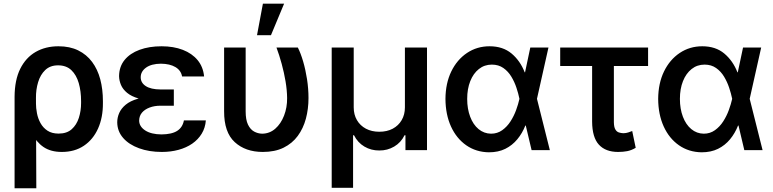

<svg xmlns="http://www.w3.org/2000/svg" viewBox="-20 -799 4117 1022"><path d="M57.6 203.1V-284.2Q58.1 -373 87.6 -432.6Q117.2 -492.2 169.7 -522.5Q222.2 -552.7 291 -552.7Q351.6 -552.7 396.2 -530.8Q440.9 -508.8 470.2 -469.5Q499.5 -430.2 513.7 -377Q527.8 -323.7 527.8 -260.3V-250.5Q528.3 -173.8 502 -115Q475.6 -56.2 426.5 -23.2Q377.4 9.8 309.1 9.8Q250 9.8 211.4 -16.6Q172.9 -43 149.2 -90.6Q125.5 -138.2 109.9 -202.1L171.4 -249Q171.4 -224.1 176.8 -196Q182.1 -168 195.8 -143.3Q209.5 -118.7 232.9 -103.3Q256.3 -87.9 292 -87.9Q335.4 -87.9 361.6 -111.1Q387.7 -134.3 399.7 -171.6Q411.6 -209 411.6 -250.5V-260.3Q411.6 -313.5 399.2 -356.7Q386.7 -399.9 359.9 -425.5Q333 -451.2 289.1 -451.2Q247.1 -451.2 220.9 -426.3Q194.8 -401.4 182.9 -361.6Q170.9 -321.8 171.4 -277.8L173.3 203.1Z M814 -285.2H905.3V-236.3H834.5Q802.2 -236.3 776.4 -226.6Q750.5 -216.8 735.8 -199.5Q721.2 -182.1 720.7 -157.7Q720.7 -126 752.4 -105Q784.2 -84 839.4 -83.5Q894.5 -84 923.3 -102.5Q952.1 -121.1 959 -158.2H1075.7Q1072.8 -118.7 1053.7 -87.4Q1034.7 -56.2 1003.2 -34.4Q971.7 -12.7 930.4 -1.5Q889.2 9.8 841.3 9.8Q773.9 9.8 720.2 -9.8Q666.5 -29.3 635.5 -64.7Q604.5 -100.1 604 -147.9Q604 -173.3 614.7 -197.8Q625.5 -222.2 649.4 -241.9Q673.3 -261.7 713.6 -273.4Q753.9 -285.2 814 -285.2ZM905.3 -263.2H814Q756.3 -263.2 717.8 -274.7Q679.2 -286.1 656.5 -304.9Q633.8 -323.7 624 -346.9Q614.3 -370.1 613.8 -393.6Q614.3 -444.3 643.1 -479.7Q671.9 -515.1 722.9 -533.9Q773.9 -552.7 840.3 -552.7Q903.8 -552.7 953.1 -533.7Q1002.4 -514.6 1032 -478.8Q1061.5 -442.9 1066.4 -392.1H949.2Q943.4 -424.3 913.8 -441.9Q884.3 -459.5 836.4 -460Q785.6 -459.5 757.3 -439Q729 -418.5 729 -387.7Q729 -358.4 755.9 -340.8Q782.7 -323.2 834.5 -322.8H905.3Z M1172.9 -545.9H1287.6V-206.1Q1287.6 -161.6 1300 -135.7Q1312.5 -109.9 1332.5 -98.9Q1352.5 -87.9 1375.5 -87.4Q1415.5 -87.9 1445.3 -114Q1475.1 -140.1 1491.9 -183.3Q1508.8 -226.6 1508.3 -277.3Q1507.8 -319.3 1500 -365.7Q1492.2 -412.1 1479.5 -458.7Q1466.8 -505.4 1451.7 -545.9H1565.4Q1580.6 -516.1 1593.5 -472.2Q1606.4 -428.2 1614.3 -377.4Q1622.1 -326.7 1622.1 -277.3Q1622.1 -219.2 1608.2 -167.2Q1594.2 -115.2 1564.9 -75.4Q1535.6 -35.6 1489.5 -12.9Q1443.4 9.8 1378.9 9.8Q1286.6 9.8 1229.5 -42.5Q1172.4 -94.7 1172.9 -207.5ZM1348.1 -611.8 1379.4 -779.3H1492.2L1422.4 -611.8Z M1745.6 200.7V-545.9H1862.8V-227.5Q1862.8 -189 1879.9 -159.7Q1897 -130.4 1927.7 -114Q1958.5 -97.7 1999 -97.7Q2040 -97.7 2070.6 -114Q2101.1 -130.4 2118.2 -159.7Q2135.3 -189 2135.3 -227.5V-545.9H2252.9V0H2138.2V-79.1H2133.3Q2114.3 -40 2078.1 -18.8Q2042 2.4 1999 2Q1955.6 2.4 1919.7 -18.8Q1883.8 -40 1864.3 -79.1H1859.4V200.7Z M2582.5 11.7Q2514.2 10.7 2461.9 -25.6Q2409.7 -62 2380.6 -125.7Q2351.6 -189.5 2351.1 -272.5Q2351.6 -355.5 2382.1 -418.5Q2412.6 -481.4 2465.8 -517.1Q2519 -552.7 2585.9 -552.7Q2656.7 -552.7 2702.9 -514.2Q2749 -475.6 2772.9 -414.1H2813L2837.9 -274.4L2906.7 0H2809.6L2744.6 -274.4Q2739.3 -300.8 2729 -331.8Q2718.8 -362.8 2701.9 -390.9Q2685.1 -418.9 2659.4 -437Q2633.8 -455.1 2598.1 -455.1Q2558.6 -455.1 2529.1 -431.6Q2499.5 -408.2 2483.2 -367.2Q2466.8 -326.2 2466.8 -272.5Q2466.8 -219.7 2482.7 -177.7Q2498.5 -135.7 2527.3 -111.8Q2556.2 -87.9 2593.8 -87.4Q2627.4 -87.4 2653.3 -106Q2679.2 -124.5 2697.5 -153.1Q2715.8 -181.6 2727.3 -213.4Q2738.8 -245.1 2744.6 -271.5L2802.7 -545.9H2899.4L2837.9 -271.5L2813 -130.9H2776.4Q2760.3 -89.8 2733.6 -57.6Q2707 -25.4 2669.7 -6.8Q2632.3 11.7 2582.5 11.7Z M3429.7 -545.9V-447.8H2961.9V-545.9ZM3131.8 -545.9H3247.6V-148.4Q3248 -122.6 3255.4 -110.1Q3262.7 -97.7 3274.2 -94Q3285.6 -90.3 3298.3 -89.8Q3313 -90.3 3324 -94Q3335 -97.7 3345.2 -101.6L3363.8 -12.2Q3340.3 1.5 3318.4 5.6Q3296.4 9.8 3270 9.8Q3203.6 9.8 3168 -28.8Q3132.3 -67.4 3131.8 -151.9Z M3714.8 11.7Q3646.5 10.7 3594.2 -25.6Q3542 -62 3512.9 -125.7Q3483.9 -189.5 3483.4 -272.5Q3483.9 -355.5 3514.4 -418.5Q3544.9 -481.4 3598.1 -517.1Q3651.4 -552.7 3718.3 -552.7Q3789.1 -552.7 3835.2 -514.2Q3881.3 -475.6 3905.3 -414.1H3945.3L3970.2 -274.4L4039.1 0H3941.9L3877 -274.4Q3871.6 -300.8 3861.3 -331.8Q3851.1 -362.8 3834.2 -390.9Q3817.4 -418.9 3791.7 -437Q3766.1 -455.1 3730.5 -455.1Q3690.9 -455.1 3661.4 -431.6Q3631.8 -408.2 3615.5 -367.2Q3599.1 -326.2 3599.1 -272.5Q3599.1 -219.7 3615 -177.7Q3630.9 -135.7 3659.7 -111.8Q3688.5 -87.9 3726.1 -87.4Q3759.8 -87.4 3785.6 -106Q3811.5 -124.5 3829.8 -153.1Q3848.1 -181.6 3859.6 -213.4Q3871.1 -245.1 3877 -271.5L3935.1 -545.9H4031.7L3970.2 -271.5L3945.3 -130.9H3908.7Q3892.6 -89.8 3866 -57.6Q3839.4 -25.4 3802 -6.8Q3764.6 11.7 3714.8 11.7Z"/></svg>

Font: Inter Cardless Tabular Medium
Style: Regular
Weight: 500
Designer: Rasmus Andersson
Foundry: rsms
Version: Version 4.000;git-4fc901f